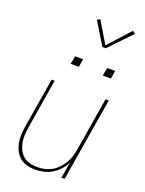

<svg xmlns="http://www.w3.org/2000/svg" viewBox="-175 -1034 849 1124"><g transform="rotate(20 250.0 -472.0)"><path d="M191 8Q164 8 139 1.5Q114 -5 95 -21Q76 -37 64.5 -60Q53 -83 48.5 -108Q44 -133 45.5 -159.5Q47 -186 51 -213L102 -520H121L70 -210Q66 -186 65 -162Q64 -138 68 -115Q72 -92 82.5 -71.5Q93 -51 110 -36.5Q127 -22 150 -16Q173 -10 197 -10Q219 -10 242.5 -15Q266 -20 287 -32Q308 -44 325 -62Q342 -80 354 -100.5Q366 -121 373 -143.5Q380 -166 383 -189L438 -520H458L372 0H352L369 -100Q356 -75 337 -54Q318 -33 294 -18.5Q270 -4 243.5 2Q217 8 191 8ZM375 -645 384 -695H434L426 -645ZM175 -645 184 -695H234L226 -645ZM316 -801 231 -940 249 -950 329 -816 452 -952 468 -938 337 -801Z"/></g></svg>

Font: Iosevka SS04 Thin
Style: Italic
Weight: 100
Italic angle: -9°
Monospace: yes
Designer: Belleve Invis
Foundry: Belleve Invis
Version: Version 19.0.0; ttfautohint (v1.8.4)